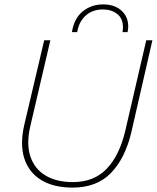

<svg xmlns="http://www.w3.org/2000/svg" viewBox="-20 -843 713 873"><path d="M310 10Q223 10 166.5 -25Q110 -60 90 -124.5Q70 -189 91 -278L181 -660H209L118 -270Q99 -189 118 -132Q137 -75 187 -45Q237 -15 311 -15Q408 -15 466 -76.5Q524 -138 550 -250L645 -660H673L577 -241Q549 -123 484.5 -56.5Q420 10 310 10ZM307 -697Q317 -760 356.5 -791.5Q396 -823 449 -823Q501 -823 532 -795Q563 -767 563 -723Q563 -711 560 -697H537Q538 -703 538.5 -708.5Q539 -714 539 -719Q539 -759 513 -779.5Q487 -800 448 -800Q401 -800 370 -772.5Q339 -745 331 -697Z"/></svg>

Font: Work Sans ExtraLight
Style: Italic
Weight: 200
Italic angle: -13°
Designer: Wei Huang
Foundry: Wei Huang
Version: Version 2.012; ttfautohint (v1.8.3)